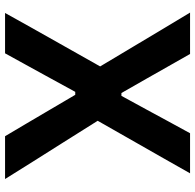

<svg xmlns="http://www.w3.org/2000/svg" viewBox="-26 -726 753 740"><g transform="rotate(90 350.0 -356.5)"><path d="M30.5 0Q58 -49 86.5 -100.5Q115 -151.5 146.5 -207L236.5 -366.5L158.5 -497Q128 -548 97 -600Q65.5 -652 29 -713H188.5Q213.5 -669 237.5 -626.8Q261.5 -584.5 283 -546.5L339 -448.5H350L404 -547.5Q424.5 -585.5 447.5 -627.8Q470.5 -670 494 -713H648.5Q615.5 -654.5 585.5 -601.8Q555.5 -549 530 -504.5L446 -357L532.5 -219.5Q569 -162 602 -109.5Q635 -56.5 670.5 0H505.5Q480 -43 457.5 -81Q435 -119 414.5 -154L346 -270.5H334.5L270.5 -153.5Q250 -116.5 229.8 -79.5Q209.5 -42.5 186 0Z"/></g></svg>

Font: Heraclito SemiBold
Style: Regular
Weight: 600
Designer: Kostas Bartsokas (font) & Cristiano Sobral (main changes)
Foundry: Kostas Bartsokas (font) & Cristiano Sobral (main changes)
Version: Version 1.00;July 8, 2020;FontCreator 13.0.0.2655 64-bit